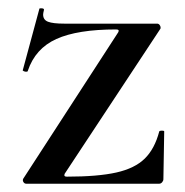

<svg xmlns="http://www.w3.org/2000/svg" viewBox="-20 -443 445 463"><path d="M260 -372Q167 -372 116 -349Q65 -326 47 -272Q47 -270 43 -270Q40 -270 37 -271.5Q34 -273 35 -274L75 -422Q75 -423 79 -423Q87 -423 86 -419Q84 -411 84 -408Q84 -395 96 -390.5Q108 -386 135 -386H359Q363 -386 365.5 -382Q368 -378 367 -374L136 -24Q133 -17 141 -17Q216 -17 260.5 -27Q305 -37 329 -60.5Q353 -84 364 -126Q365 -128 370.5 -128Q376 -128 376 -126L374 -11Q374 -7 371 -3.5Q368 0 364 0H43Q39 0 36.5 -4Q34 -8 36 -12L265 -365Q269 -372 260 -372Z"/></svg>

Font: Cormorant Garamond SemiBold
Style: Regular
Weight: 600
Designer: Christian Thalmann (Catharsis Fonts)
Foundry: Catharsis Fonts
Version: Version 4.000